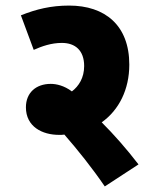

<svg xmlns="http://www.w3.org/2000/svg" viewBox="-20 -652 559 689"><path d="M477 -62C434 -118 389 -169 345 -213C407 -257 444 -331 444 -420C444 -561 357 -632 228 -632C163 -632 110 -619 55 -597L101 -473C130 -486 164 -498 202 -498C250 -498 282 -471 282 -415C282 -373 263 -343 238 -324C210 -345 182 -351 162 -351C109 -351 73 -319 73 -267C73 -197 132 -168 192 -168C199 -168 205 -168 211 -169C259 -114 311 -49 356 17Z"/></svg>

Font: Noto Sans Devanagari UI Condensed Black
Style: Regular
Weight: 900
Width: 3
Designer: Jelle Bosma - Monotype Design Team
Foundry: Monotype Imaging Inc.
Version: Version 2.004